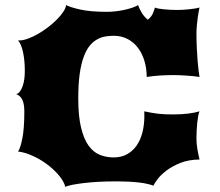

<svg xmlns="http://www.w3.org/2000/svg" viewBox="-20 -733 873 763"><path d="M51.8 -130.9Q61 -143.6 68.8 -182.9Q76.7 -222.2 76.7 -290Q76.7 -320.8 68.4 -337.2Q60.1 -353.5 44.4 -358.9Q53.2 -361.3 59.6 -370.1Q65.9 -378.9 70.3 -391.6Q74.7 -404.3 76.7 -419.7Q78.6 -435.1 78.6 -451.2Q78.6 -493.2 71.5 -525.6Q64.5 -558.1 51.8 -572.3H55.7Q71.8 -572.3 91.8 -579.6Q111.8 -586.9 132.3 -598.9Q152.8 -610.8 172.1 -625.7Q191.4 -640.6 206.8 -656.2Q222.2 -671.9 231.9 -686.8Q241.7 -701.7 242.7 -712.9Q258.8 -704.1 299.1 -695.1Q339.4 -686 405.3 -686Q420.9 -686 438.7 -688Q456.5 -689.9 473.4 -693.6Q490.2 -697.3 504.9 -702.1Q519.5 -707 528.8 -712.9Q533.7 -697.8 543.5 -681.9Q553.2 -666 567.4 -654.8Q581.1 -665.5 587.2 -679.2Q593.3 -692.9 595.7 -703.1Q600.1 -700.7 609.4 -699Q618.7 -697.3 630.9 -696Q643.1 -694.8 657.2 -694.1Q671.4 -693.4 686 -693.4Q694.8 -693.4 706.5 -694.1Q718.3 -694.8 730.2 -696Q742.2 -697.3 753.4 -699Q764.6 -700.7 772.9 -703.1Q772 -699.2 769.8 -688Q767.6 -676.8 765.6 -662.1Q763.7 -647.5 762.2 -630.9Q760.7 -614.3 760.7 -599.1Q760.7 -567.9 762.2 -540Q763.7 -512.2 765.4 -489.7Q767.1 -467.3 769.3 -451.2Q771.5 -435.1 772.9 -427.2Q761.2 -429.2 747.8 -430.4Q734.4 -431.6 720.5 -432.6Q706.5 -433.6 693.4 -434.1Q680.2 -434.6 669.9 -434.6Q610.4 -434.6 563 -427.2Q563 -460.4 554.2 -490.2Q545.4 -520 528.8 -542.2Q512.2 -564.5 487.8 -577.6Q463.4 -590.8 432.1 -590.8Q415 -590.8 397.9 -587.9Q380.9 -585 365 -575.9Q349.1 -566.9 335.7 -550.3Q322.3 -533.7 312.3 -506.1Q302.2 -478.5 296.6 -438.5Q291 -398.4 291 -342.8Q291 -272 302 -226.3Q313 -180.7 332 -154.3Q351.1 -127.9 376.7 -117.7Q402.3 -107.4 432.1 -107.4Q461.9 -107.4 484.6 -119.9Q507.3 -132.3 522.7 -154.3Q538.1 -176.3 545.9 -206.5Q553.7 -236.8 553.7 -272.9Q553.7 -277.3 553.5 -281.7Q553.2 -286.1 553.2 -290.5Q569.8 -287.1 583.5 -284.7Q597.2 -282.2 610.4 -280.8Q623.5 -279.3 637.9 -278.8Q652.3 -278.3 670.4 -278.3Q701.7 -278.3 728.5 -281.7Q755.4 -285.2 772.9 -290.5Q770 -284.7 767.8 -272.9Q765.6 -261.2 763.9 -246.1Q762.2 -231 761.5 -214.1Q760.7 -197.3 760.7 -181.2Q760.7 -161.6 764.4 -140.1Q768.1 -118.7 772.9 -99.1Q730 -98.6 697.3 -85.7Q664.6 -72.8 641.8 -55.4Q619.1 -38.1 606.2 -21Q593.3 -3.9 589.8 4.9Q579.6 1 565.9 -2.2Q552.2 -5.4 533.9 -7.6Q515.6 -9.8 491.7 -11Q467.8 -12.2 437 -12.2Q404.3 -12.2 372.3 -10.5Q340.3 -8.8 313.5 -5.6Q286.6 -2.4 267.1 1.5Q247.6 5.4 239.7 9.8Q233.9 -12.7 213.6 -36.6Q193.4 -60.5 166.3 -80.6Q139.2 -100.6 108.6 -114.3Q78.1 -127.9 51.8 -130.9Z"/></svg>

Font: Arbutus
Style: Regular
Weight: 400
Designer: Karolina Lach
Foundry: Sorkin Type Co.
Version: Version 1.002